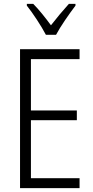

<svg xmlns="http://www.w3.org/2000/svg" viewBox="-20 -967 480 987"><path d="M216 -788H268C292 -833 336 -896 368 -938V-947H334C300 -909 273 -877 242 -837C214 -875 180 -918 151 -947H118V-938C149 -899 192 -834 216 -788ZM389 0V-51H139V-349H375V-399H139V-663H389V-714H83V0Z"/></svg>

Font: Noto Sans Thai Looped Condensed Light
Style: Regular
Weight: 300
Width: 3
Designer: Sasikarn Vongin, Ben Mitchell
Foundry: The Fontpad Ltd
Version: Version 1.001